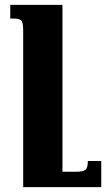

<svg xmlns="http://www.w3.org/2000/svg" viewBox="-20 -512 435 787"><path d="M395 148H340Q340 176 330.5 184Q321 192 292 192H236V-492H22V-436H35Q59 -436 67 -428Q75 -420 75 -388V255H395Z"/></svg>

Font: Noto Serif Armenian SemiCondensed Extra
Style: Regular
Weight: 800
Width: 4
Designer: Monotype Design Team
Foundry: Monotype Imaging Inc.
Version: Version 1.901